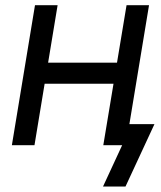

<svg xmlns="http://www.w3.org/2000/svg" viewBox="-20 -549 608 726"><path d="M441.4 -312 428.7 -232.4H128.4L141.6 -312ZM197.8 -529.3 110.4 0H24.9L112.3 -529.3ZM543.5 -529.3 456.1 0H370.6L458.5 -529.3ZM369.6 156.2 441.9 0H410.6L423.3 -79.6H564L454.6 156.2Z"/></svg>

Font: Inter 24pt
Style: Italic
Weight: 400
Italic angle: -9.3988°
Designer: Rasmus Andersson
Foundry: rsms
Version: Version 4.001;git-66647c0bb